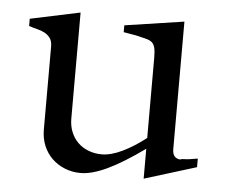

<svg xmlns="http://www.w3.org/2000/svg" viewBox="-40 -485 644 546"><g transform="rotate(5 281.5 -212.5)"><path d="M537.1 -31.2 388.7 14.6V-70.8Q329.1 -27.8 284.9 -6.8Q240.7 14.2 208.5 14.2Q184.1 14.2 163.1 5.6Q142.1 -2.9 126.7 -17.8Q111.3 -32.7 102.5 -53.7Q93.8 -74.7 93.8 -99.6V-336.9Q93.8 -352.1 87.4 -360.8Q81.1 -369.6 71.3 -374.8Q61.5 -379.9 49.6 -382.8Q37.6 -385.7 26.4 -389.6V-410.2L168.9 -440.4V-137.7Q168.9 -116.7 176 -99.4Q183.1 -82 195.6 -69.8Q208 -57.6 225.6 -50.8Q243.2 -43.9 263.7 -43.9Q290 -43.9 322.5 -59.6Q355 -75.2 388.7 -101.6V-330.6Q388.7 -349.1 386.2 -358.9Q383.8 -368.7 378.2 -373.8Q372.6 -378.9 363 -381.6Q353.5 -384.3 338.9 -387.7Q328.6 -390.1 317.1 -391.8Q305.7 -393.6 295.9 -395.5V-415L465.3 -440.4V-76.7Q465.3 -62.5 471.4 -55.9Q477.5 -49.3 487.3 -48.8Q491.2 -50.8 498 -50.8Q504.9 -50.8 512.7 -51.8L537.1 -55.7Z"/></g></svg>

Font: HM XNiloofar
Style: Regular
Weight: 400
Designer: Hossein Movahhedian
Version: Version 2.8, 2015